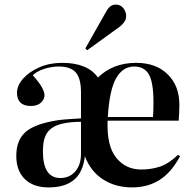

<svg xmlns="http://www.w3.org/2000/svg" viewBox="-20 -803 841 837"><path d="M192 14Q125 14 88 -22.5Q51 -59 51 -123Q51 -193 92.5 -228.5Q134 -264 233 -279Q255 -282 279.5 -283.5Q304 -285 333 -287V-401Q333 -461 310.5 -487Q288 -513 236 -513Q204 -513 172 -502.5Q140 -492 123 -475Q153 -441 163.5 -421Q174 -401 174 -388Q174 -370 158.5 -355.5Q143 -341 115 -341Q84 -341 69 -356Q54 -371 54 -398Q54 -430 80.5 -460Q107 -490 151.5 -509.5Q196 -529 251 -529Q362 -529 407 -465Q472 -529 574 -529Q660 -529 711 -479Q762 -429 762 -346Q762 -331 761 -311Q760 -291 759 -277H449Q445 -167 486.5 -115.5Q528 -64 596 -64Q639 -64 677 -76.5Q715 -89 756 -128L765 -122Q727 -51 675.5 -18.5Q624 14 556 14Q483 14 429 -21Q375 -56 350 -122Q342 -52 302.5 -19Q263 14 192 14ZM450 -293H647Q648 -304 648.5 -323Q649 -342 649 -357Q649 -444 629 -478.5Q609 -513 565 -513Q515 -513 486 -461.5Q457 -410 450 -293ZM243 -27Q283 -27 308 -55.5Q333 -84 333 -132V-272Q309 -272 289 -270Q269 -268 252 -264Q206 -253 186.5 -225.5Q167 -198 167 -144Q167 -27 243 -27ZM360 -584 352 -592 442 -751Q452 -769 462 -776Q472 -783 484 -783Q506 -783 518 -767Q530 -751 530 -733Q530 -717 519 -703.5Q508 -690 493 -680Z"/></svg>

Font: Literata 72pt Medium
Style: Regular
Weight: 500
Designer: Latin by Veronika Burian and Jose Scaglione. Greek by Irene Vlachou. Cyrillic by Vera Evstafieva.
Foundry: TypeTogether
Version: Version 3.002